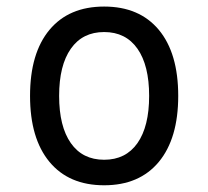

<svg xmlns="http://www.w3.org/2000/svg" viewBox="-20 -547 626 577"><path d="M293 9.8Q187 9.8 128.7 -60.5Q70.3 -130.9 70.3 -258.8Q70.3 -387.2 128.7 -457.3Q187 -527.3 293 -527.3Q398.9 -527.3 457.3 -457.3Q515.6 -387.2 515.6 -258.8Q515.6 -130.9 457.3 -60.5Q398.9 9.8 293 9.8ZM293 -66.9Q357.9 -66.9 393.1 -116.9Q428.2 -167 428.2 -258.8Q428.2 -350.6 393.1 -400.6Q357.9 -450.7 293 -450.7Q228 -450.7 192.9 -400.6Q157.7 -350.6 157.7 -258.8Q157.7 -167 192.9 -116.9Q228 -66.9 293 -66.9Z"/></svg>

Font: CaskaydiaMono NF SemiLight
Style: Regular
Weight: 350
Designer: Aaron Bell
Foundry: Saja Typeworks
Version: Version 2111.001; ttfautohint (v1.8.4);Nerd Fonts 3.1.1